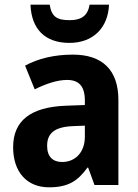

<svg xmlns="http://www.w3.org/2000/svg" viewBox="-20 -789 589 819"><path d="M445 -769H362C354 -717 321 -703 277 -703C225 -703 200 -716 192 -769H110C114 -666 171 -606 276 -606C377 -606 441 -670 445 -769ZM291 -556C211 -556 142 -539 87 -509L128 -408C177 -432 224 -448 266 -448C315 -448 342 -423 342 -360V-341L259 -338C112 -332 36 -275 36 -161C36 -55 95 10 189 10C270 10 311 -16 353 -74H356L383 0H485V-363C485 -491 416 -556 291 -556ZM292 -251 342 -253V-206C342 -138 300 -98 245 -98C206 -98 181 -120 181 -167C181 -219 211 -248 292 -251Z"/></svg>

Font: Noto Sans Khmer SemiCondensed
Style: Bold
Weight: 700
Width: 4
Designer: Danh Hong and the Monotype Design Team
Foundry: Monotype Imaging Inc.
Version: Version 2.004